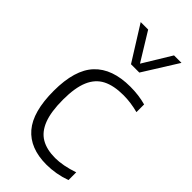

<svg xmlns="http://www.w3.org/2000/svg" viewBox="-255 -867 937 937"><g transform="rotate(45 213.5 -399.0)"><path d="M50 -270.5Q50 -415.5 113 -482.5Q176 -549.5 300.5 -549.5Q359 -549.5 409 -535.5V-482.5Q356 -496.5 306 -496.5Q239.5 -496.5 197 -474.8Q154.5 -453 133.5 -403.8Q112.5 -354.5 112.5 -272.5Q112.5 -189 132 -138.8Q151.5 -88.5 190 -66Q228.5 -43.5 287 -43.5Q340 -43.5 409 -67V-13.5Q345 9.5 279 9.5Q166 9.5 108 -58.2Q50 -126 50 -270.5ZM343 -808H394.5L282.5 -629H225L113 -808H164.5L254 -662Z"/></g></svg>

Font: Encode Sans Light
Style: Regular
Weight: 300
Designer: Multiple Designers
Foundry: Impallari Type
Version: Version 2.000